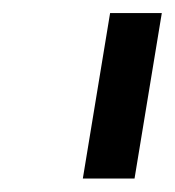

<svg xmlns="http://www.w3.org/2000/svg" viewBox="-20 -747 264 290"><path d="M224.4 -727.3 183.2 -477.3H105.1L146.3 -727.3Z"/></svg>

Font: Karasuma Gothic
Style: Italic
Weight: 400
Italic angle: -9.39999°
Designer: Rasmus Andersson / Ryoko Nishizuka
Foundry: Genbu
Version: Version 1.00